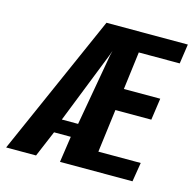

<svg xmlns="http://www.w3.org/2000/svg" viewBox="-125 -683 782 775"><g transform="rotate(15 266.5 -295.5)"><path d="M-34 0 227 -591H567L555 -509H384L364 -351H516L503 -260H353L330 -80H507L494 0H191L207 -109H137L91 0ZM154 -167H222L275 -467L280 -488L273 -468Z"/></g></svg>

Font: Alumni Sans
Style: Bold Italic
Weight: 700
Italic angle: -8°
Designer: Robert E. Leuschke
Foundry: Robert E. Leuschke
Version: Version 1.016